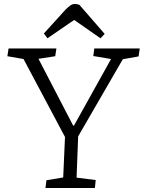

<svg xmlns="http://www.w3.org/2000/svg" viewBox="-20 -943 721 963"><path d="M347 -313H351L537 -647L448 -662L453 -700H681L675 -660L596 -646L372 -259L364 -52L460 -40L456 0H208L213 -39L297 -53L306 -256L98 -647L17 -661L23 -700H263L257 -661L173 -648ZM505 -773 484 -751 352 -843 218 -751 200 -775 308 -894Q322 -908 332.5 -915.5Q343 -923 356 -923Q363 -923 368 -921.5Q373 -920 378 -919Z"/></svg>

Font: Literata 12pt Light
Style: Italic
Weight: 300
Italic angle: -2°
Designer: Latin by Veronika Burian and Jose Scaglione. Greek by Irene Vlachou. Cyrillic by Vera Evstafieva
Foundry: TypeTogether
Version: Version 3.002